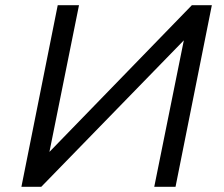

<svg xmlns="http://www.w3.org/2000/svg" viewBox="-20 -720 864 740"><path d="M139 0H62.5L202.5 -700H284.5L170.5 -134.5L719.5 -700H796.5L656.5 0H574.5L688.5 -564.5Z"/></svg>

Font: Argentum Sans Light
Style: Italic
Weight: 300
Italic angle: -11.3°
Designer: Julieta Ulanovsky (font), Owen Earl (portions from Jones font), Cristiano Sobral (main changes and remaster)
Foundry: Julieta Ulanovsky (font), Owen Earl (portions from Jones font), Cristiano Sobral (main changes and remaster)
Version: Version 3.127